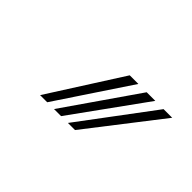

<svg xmlns="http://www.w3.org/2000/svg" viewBox="-38 -866 315 315"><g transform="rotate(45 119.0 -708.5)"><path d="M53.5 -645 134.5 -772H154.5L70 -645ZM118 -645 213 -772H233L134.5 -645ZM85.8 -645 173.8 -772H193.8L102.2 -645Z"/></g></svg>

Font: Big Shoulders Inline Text Thin Medium
Style: Regular
Weight: 500
Version: Version 2.002